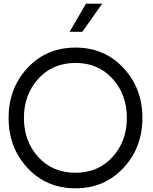

<svg xmlns="http://www.w3.org/2000/svg" viewBox="-20 -1020 839 1050"><path d="M450.2 -1000H539.1L430.2 -846.2H360.8ZM393.1 9.8Q233.9 9.8 130.4 -101.6Q26.9 -212.9 26.9 -375Q26.9 -537.1 130.4 -648.4Q233.9 -759.8 393.1 -759.8Q551.3 -759.8 655 -648.4Q758.8 -537.1 758.8 -375Q758.8 -212.9 655 -101.6Q551.3 9.8 393.1 9.8ZM393.1 -75.2Q517.1 -75.2 595.5 -161.6Q673.8 -248 673.8 -375Q673.8 -502.9 595.5 -589.4Q517.1 -675.8 393.1 -675.8Q268.1 -675.8 189.5 -589.4Q110.8 -502.9 110.8 -375Q110.8 -247.1 189.5 -161.1Q268.1 -75.2 393.1 -75.2Z"/></svg>

Font: ø
Style: ø
Weight: 400
Designer: Samuel Oakes
Foundry: Samuel Oakes
Version: Version 1.000;PS 001.000;hotconv 1.0.88;makeotf.lib2.5.64775